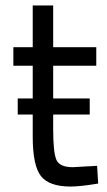

<svg xmlns="http://www.w3.org/2000/svg" viewBox="-20 -673 394 704"><path d="M333 -432H175V-312H309V-253H175V-199Q175 -113 187 -86.5Q199 -60 247 -60L336 -65L340 0Q274 11 239 11Q160 11 130 -27.5Q100 -66 100 -172V-253H45V-312H100V-432H29V-500H100V-653H175V-500H333Z"/></svg>

Font: TitilliumWeb-Regular
Style: Regular
Weight: 400
Version: Version 1.001;PS 57.000;hotconv 1.0.70;makeotf.lib2.5.55311